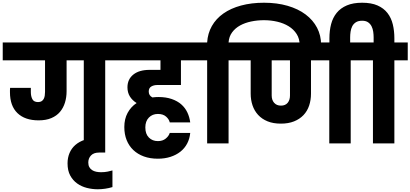

<svg xmlns="http://www.w3.org/2000/svg" viewBox="-37 -1051 3008 1407"><path d="M577 -609H451V-383Q451 -338 439 -299Q427 -260 402.5 -231Q378 -202 339 -185.5Q300 -169 246 -169Q146 -169 91 -222Q36 -275 36 -375Q36 -383 36 -391Q36 -399 37 -407H189V-376Q189 -346 200 -324.5Q211 -303 242 -303Q258 -303 268 -309.5Q278 -316 283.5 -326.5Q289 -337 291 -350.5Q293 -364 293 -377V-609H-17V-740H832V-609H734V0H577Z M679 336Q639 336 599.5 326Q560 316 528.5 293.5Q497 271 477.5 235Q458 199 458 146Q458 105 472.5 70.5Q487 36 515 11.5Q543 -13 583.5 -26.5Q624 -40 676 -40Q680 -40 688 -40Q696 -40 705 -39.5Q714 -39 722 -38.5Q730 -38 734 -38V67H689Q650 67 630 88Q610 109 610 140Q610 160 617.5 173.5Q625 187 638 195.5Q651 204 668 207.5Q685 211 704 211Q730 211 752 206.5Q774 202 787 198V320Q761 328 733 332Q705 336 679 336Z M1357 -77Q1353 -34 1334.5 1Q1316 36 1285 60.5Q1254 85 1212 98.5Q1170 112 1120 112Q1063 112 1017.5 95.5Q972 79 940 48.5Q908 18 891 -24.5Q874 -67 874 -120Q874 -179 898 -223.5Q922 -268 964 -296Q932 -316 914.5 -344.5Q897 -373 897 -411Q897 -470 940 -504.5Q983 -539 1059 -539H1139V-609H798V-740H1417V-609H1289V-428H1115Q1090 -428 1071.5 -417Q1053 -406 1053 -380Q1053 -351 1080 -337Q1101 -340 1124 -340Q1179 -340 1221 -325.5Q1263 -311 1291.5 -286Q1320 -261 1336 -227Q1352 -193 1357 -154H1207Q1202 -177 1180 -196.5Q1158 -216 1120 -216Q1080 -216 1054 -189.5Q1028 -163 1028 -117Q1028 -69 1054 -43Q1080 -17 1120 -17Q1155 -17 1177.5 -35.5Q1200 -54 1207 -77H1357Z M1638 0H1481V-609H1383V-740H1481Q1485 -806 1515.5 -860Q1546 -914 1600 -952Q1654 -990 1729.5 -1010.5Q1805 -1031 1898 -1031Q1993 -1031 2070.5 -1008.5Q2148 -986 2202.5 -945Q2257 -904 2286.5 -847.5Q2316 -791 2316 -723V-705H2159V-720Q2159 -767 2137 -801.5Q2115 -836 2078.5 -858.5Q2042 -881 1995 -892Q1948 -903 1898 -903Q1849 -903 1803.5 -893.5Q1758 -884 1722.5 -864.5Q1687 -845 1664 -814Q1641 -783 1638 -740H1736V-609H1638Z M2022 -277Q2054 -277 2071 -297.5Q2088 -318 2088 -351V-609H1954V-351Q1954 -318 1972 -297.5Q1990 -277 2022 -277ZM1702 -740H2632V-609H2533V0H2376V-609H2242V-365Q2242 -318 2228.5 -277.5Q2215 -237 2187 -207.5Q2159 -178 2117.5 -161.5Q2076 -145 2021 -145Q1965 -145 1923.5 -162Q1882 -179 1854.5 -209Q1827 -239 1813.5 -279Q1800 -319 1800 -365V-609H1702Z M2377 -770Q2377 -827 2389.5 -874.5Q2402 -922 2430.5 -957Q2459 -992 2505 -1011.5Q2551 -1031 2617 -1031Q2684 -1031 2729.5 -1011Q2775 -991 2802.5 -955.5Q2830 -920 2841.5 -872.5Q2853 -825 2853 -770V-740H2951V-609H2853V0H2696V-609H2598V-740H2701V-778Q2701 -797 2698 -818.5Q2695 -840 2686 -858Q2677 -876 2660.5 -887.5Q2644 -899 2617 -899Q2588 -899 2570.5 -887.5Q2553 -876 2544 -858Q2535 -840 2532 -818.5Q2529 -797 2529 -778V-705H2377Z"/></svg>

Font: SVN-Poppins
Style: Bold
Weight: 700
Designer: Ninad Kale (Devanagari), Jonny Pinhorn (Latin)
Foundry: Indian Type Foundry
Version: Version 3.200;PS 1.000;hotconv 16.6.54;makeotf.lib2.5.65590